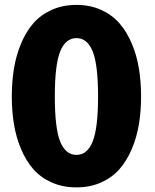

<svg xmlns="http://www.w3.org/2000/svg" viewBox="-20 -770 646 802"><path d="M402.3 -7.8Q356.4 12.7 299.3 12.7Q242.2 12.7 196 -7.8Q149.9 -28.3 119.1 -63.5Q88.4 -98.6 67.9 -147.5Q47.4 -196.3 38.3 -251Q29.3 -305.7 29.3 -367.2Q29.3 -428.7 38.3 -483.6Q47.4 -538.6 67.9 -587.9Q88.4 -637.2 119.1 -672.6Q149.9 -708 196 -728.8Q242.2 -749.5 299.3 -749.5Q356.4 -749.5 402.3 -728.8Q448.2 -708 479 -672.6Q509.8 -637.2 530.5 -587.9Q551.3 -538.6 560.3 -483.6Q569.3 -428.7 569.3 -367.2Q569.3 -305.7 560.3 -251Q551.3 -196.3 530.5 -147.5Q509.8 -98.6 479 -63.5Q448.2 -28.3 402.3 -7.8ZM209 -367.2Q209 -234.4 231.4 -178.7Q253.9 -123 299.3 -123Q344.7 -123 367.2 -179Q389.6 -234.9 389.6 -367.2Q389.6 -499.5 367.2 -555.2Q344.7 -610.8 299.3 -610.8Q253.9 -610.8 231.4 -555.2Q209 -499.5 209 -367.2Z"/></svg>

Font: Epilogue ExtraBold
Style: Regular
Weight: 800
Designer: Tyler Finck
Foundry: Etcetera Type Co
Version: Version 2.112